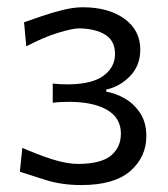

<svg xmlns="http://www.w3.org/2000/svg" viewBox="-20 -831 474 542"><path d="M210 -308.6Q154.8 -308.6 110.4 -322.5Q65.9 -336.4 36.1 -346.2L43 -413.6Q84 -395.5 126 -381.8Q168 -368.2 202.6 -368.2Q267.1 -369.1 294.2 -392.6Q321.3 -416 321.3 -453.6Q321.3 -497.6 283.2 -520.3Q245.1 -543 177.2 -543.5Q165 -543.5 153.1 -543Q141.1 -542.5 128.9 -541V-595.2Q140.1 -593.8 151.4 -593.3Q162.6 -592.8 174.3 -592.8Q241.2 -593.8 272.9 -617.7Q304.7 -641.6 304.7 -678.7Q304.7 -715.8 277.3 -732.9Q250 -750 203.6 -751Q185.1 -751 143.6 -738.3Q102.1 -725.6 54.2 -700.2L47.9 -768.1Q68.4 -775.4 97.7 -785.4Q127 -795.4 157.7 -803Q188.5 -810.5 213.4 -810.5Q286.1 -810.5 331.1 -778.1Q376 -745.6 376 -690.9Q376 -646 347.2 -616.2Q318.4 -586.4 279.8 -578.1V-572.3Q306.2 -567.9 332.3 -553Q358.4 -538.1 375.7 -511.7Q393.1 -485.4 393.1 -446.8Q393.1 -387.7 347.7 -348.1Q302.2 -308.6 210 -308.6Z"/></svg>

Font: Pinar DS3-Regular
Style: Regular
Weight: 400
Designer: Amin Abedi
Version: Version 2.000